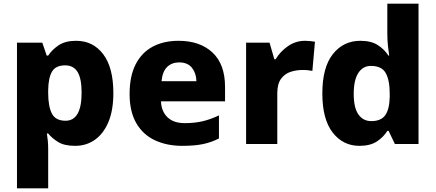

<svg xmlns="http://www.w3.org/2000/svg" viewBox="-20 -780 2360 1040"><path d="M392 -559Q484 -559 539 -486.5Q594 -414 594 -276Q594 -182 567 -118.5Q540 -55 493.5 -22.5Q447 10 387 10Q328 10 294.5 -11Q261 -32 241 -57H234Q237 -38 239 -17Q241 4 241 28V240H72V-549H209L233 -479H241Q262 -511 298 -535Q334 -559 392 -559ZM333 -426Q282 -426 262 -392.5Q242 -359 241 -292V-277Q241 -204 261 -165Q281 -126 335 -126Q422 -126 422 -278Q422 -355 400 -390.5Q378 -426 333 -426Z M947 -559Q1063 -559 1131 -495.5Q1199 -432 1199 -309V-231H852Q854 -177 887 -145Q920 -113 981 -113Q1033 -113 1076.5 -123Q1120 -133 1166 -155V-30Q1125 -9 1079.5 0.5Q1034 10 967 10Q884 10 819.5 -20Q755 -50 718.5 -112.5Q682 -175 682 -271Q682 -368 715 -432Q748 -496 807.5 -527.5Q867 -559 947 -559ZM950 -442Q911 -442 885.5 -417.5Q860 -393 855 -340H1044Q1043 -383 1020 -412.5Q997 -442 950 -442Z M1632 -559Q1645 -559 1661 -557.5Q1677 -556 1686 -554L1672 -396Q1663 -398 1649 -399.5Q1635 -401 1618 -401Q1586 -401 1554.5 -391Q1523 -381 1502.5 -353.5Q1482 -326 1482 -275V0H1313V-549H1440L1466 -459H1473Q1497 -500 1539 -529.5Q1581 -559 1632 -559Z M1927 10Q1838 10 1782 -62Q1726 -134 1726 -274Q1726 -415 1783 -487Q1840 -559 1932 -559Q1990 -559 2026 -536Q2062 -513 2084 -479H2088Q2085 -497 2081.5 -530.5Q2078 -564 2078 -597V-760H2247V0H2119L2085 -71H2078Q2057 -37 2021 -13.5Q1985 10 1927 10ZM1991 -124Q2045 -124 2067.5 -157Q2090 -190 2091 -257V-272Q2091 -345 2069.5 -384Q2048 -423 1989 -423Q1946 -423 1921 -385Q1896 -347 1896 -271Q1896 -196 1921.5 -160Q1947 -124 1991 -124Z"/></svg>

Font: Noto Sans Gujarati ExtraBold
Style: Regular
Weight: 800
Designer: Jelle Bosma - Monotype Design Team, Universal Thirst
Foundry: Monotype Imaging Inc.
Version: Version 2.106; ttfautohint (v1.8.4.7-5d5b)